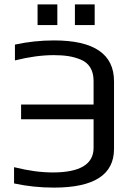

<svg xmlns="http://www.w3.org/2000/svg" viewBox="-20 -844 603 874"><path d="M44 -9V-83Q140 -59 220 -59Q406 -59 406 -171V-301H76V-368H406V-475Q406 -512 391 -536.5Q376 -561 348 -572.5Q320 -584 291 -588.5Q262 -593 224 -593Q144 -593 48 -569V-641Q135 -660 226 -660Q499 -660 499 -474V-166Q499 10 226 10Q131 10 44 -9ZM241 -730H151V-824H241ZM411 -730H321V-824H411Z"/></svg>

Font: Play
Style: Regular
Weight: 400
Designer: Jonas Hecksher
Foundry: Jonas Hecksher, Playtypeª, e-types AS
Version: Version 1.002